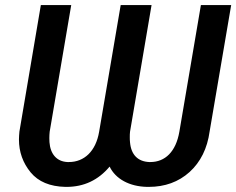

<svg xmlns="http://www.w3.org/2000/svg" viewBox="-20 -731 937 762"><path d="M777.3 -710.9 691.9 -208.5C678.2 -128.4 634.8 -87.9 576.7 -87.9C575.2 -87.9 573.7 -87.9 572.3 -87.9C527.3 -89.8 500.5 -116.7 496.1 -165.5C495.1 -172.4 495.1 -179.7 495.1 -187C495.1 -193.8 495.1 -201.2 496.1 -208.5L581.5 -710.9H459L373.5 -208.5C360.4 -130.4 314 -87.9 253.4 -87.9C252 -87.9 250 -87.9 248 -87.9C204.6 -89.8 179.7 -120.1 176.3 -167C175.8 -172.4 175.8 -177.2 175.8 -182.6C175.8 -191.4 176.3 -200.2 177.2 -208.5L262.7 -710.9H142.1L57.1 -209C56.2 -198.2 55.2 -188 55.2 -177.7C55.2 -127.9 70.8 -84.5 101.6 -46.9C132.3 -9.8 178.2 9.3 239.3 10.7C240.7 10.7 242.7 10.7 244.1 10.7C313 10.7 370.1 -16.1 415 -69.8C439 -20.5 493.7 9.3 564 10.7C565.9 10.7 568.4 10.7 570.3 10.7C634.3 10.7 688.5 -8.8 732.4 -48.3C775.9 -87.9 802.7 -141.6 812 -209.5L897.5 -710.9Z"/></svg>

Font: Roboto Medium
Style: Italic
Weight: 500
Italic angle: -12°
Designer: Google
Version: Version 2.137; 2017